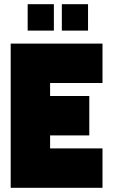

<svg xmlns="http://www.w3.org/2000/svg" viewBox="-20 -896 540 916"><path d="M237 -750H112V-876H237ZM400 -750H275V-876H400ZM469 0H31V-688H469V-500H219V-438H406V-250H219V-188H469Z"/></svg>

Font: CostaRica
Style: Normal
Weight: 900
Version: Version 1.3